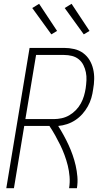

<svg xmlns="http://www.w3.org/2000/svg" viewBox="-20 -986 540 1006"><path d="M13 0 135 -735H316Q343 -735 369 -729Q395 -723 415.5 -708Q436 -693 449 -671.5Q462 -650 468 -624.5Q474 -599 473.5 -572Q473 -545 468 -518Q465 -495 458.5 -472.5Q452 -450 440 -428.5Q428 -407 411.5 -388.5Q395 -370 374.5 -356.5Q354 -343 331 -335.5Q308 -328 285 -326Q300 -302 313.5 -277.5Q327 -253 339 -227Q351 -201 360.5 -174Q370 -147 376.5 -118.5Q383 -90 385.5 -60Q388 -30 383 0H342Q347 -30 344.5 -60.5Q342 -91 335 -119Q328 -147 318 -174Q308 -201 295.5 -226.5Q283 -252 269 -277Q255 -302 239 -326H107L53 0ZM113 -362H262Q282 -362 303 -366.5Q324 -371 343 -382Q362 -393 377.5 -409Q393 -425 403.5 -444Q414 -463 420 -483.5Q426 -504 429 -524Q432 -545 433 -566Q434 -587 430 -607Q426 -627 417 -645Q408 -663 392.5 -675.5Q377 -688 357 -693Q337 -698 316 -698H169ZM419 -806 319 -944 355 -966 449 -824ZM249 -806 149 -944 185 -966 279 -824Z"/></svg>

Font: Iosevka Curly XLtObl
Style: Regular
Weight: 200
Italic angle: -9°
Monospace: yes
Designer: Belleve Invis
Foundry: Belleve Invis
Version: Version 11.1.0; ttfautohint (v1.8.3)